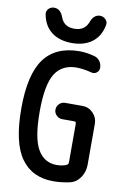

<svg xmlns="http://www.w3.org/2000/svg" viewBox="-103 -1017 707 1086"><g transform="rotate(10 250.0 -474.0)"><path d="M381.8 -958Q400.4 -958 413.6 -944.3Q426.8 -930.7 423.8 -913.1Q412.1 -847.7 366.7 -813Q321.3 -778.3 250 -778.3Q178.7 -778.3 133.3 -813Q87.9 -847.7 76.2 -913.1Q73.2 -930.7 85.9 -944.3Q98.6 -958 118.2 -958Q154.3 -958 170.9 -913.1Q189.5 -860.4 249.5 -860.4Q309.6 -860.4 329.1 -913.1Q345.7 -958 381.8 -958ZM282.2 9.8Q160.2 9.8 96.7 -79.6Q33.2 -168.9 33.2 -364.7Q33.2 -560.5 99.6 -650.4Q166 -740.2 302.7 -740.2Q341.8 -740.2 385.7 -728.5Q407.2 -723.6 419.9 -706.5Q432.6 -689.5 432.6 -667Q432.6 -650.4 418.9 -639.6Q405.3 -628.9 387.7 -633.8Q342.8 -645.5 302.7 -646.5Q217.8 -646.5 178.2 -582.5Q138.7 -518.6 138.7 -365.2Q138.7 -212.9 176.3 -148.4Q213.9 -84 285.2 -84Q317.4 -84 341.8 -94.7Q351.6 -99.6 351.6 -111.3V-334Q351.6 -344.7 339.8 -344.7H271.5Q252.9 -344.7 238.8 -358.4Q224.6 -372.1 224.6 -390.6Q224.6 -410.2 238.3 -424.3Q252 -438.5 271.5 -438.5H372.1Q407.2 -438.5 432.6 -412.6Q458 -386.7 458 -351.6V-115.2Q458 -75.2 436 -42.5Q414.1 -9.8 377.9 -1Q329.1 9.8 282.2 9.8Z"/></g></svg>

Font: Rounded-X Mgen+ 1m medium
Style: Regular
Weight: 500
Designer: [Source Han Sans]
Ryoko NISHIZUKA  (kana & ideographs); Paul D. Hunt (Latin, Greek & Cyrillic); Wenlong ZHANG  (bopomofo
Version: Version 1.059.20150602